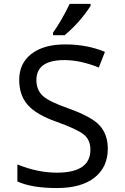

<svg xmlns="http://www.w3.org/2000/svg" viewBox="-20 -951 640 981"><path d="M68.8 -23.9V-110.8Q171.9 -68.8 271 -68.8Q441.9 -68.8 441.9 -186Q441.9 -236.8 407.5 -264.2Q373 -291.5 268.1 -329.1Q166.5 -364.7 122.3 -414.3Q78.1 -463.9 78.1 -543Q78.1 -627.9 140.9 -676Q203.6 -724.1 313 -724.1Q424.8 -724.1 516.1 -686L484.9 -606Q390.6 -644 309.1 -644Q166 -644 166 -542Q166 -492.2 198 -461.9Q230 -431.6 330.1 -397Q450.2 -354 490.5 -308.3Q530.8 -262.7 530.8 -190.9Q530.8 -97.2 463.1 -43.7Q395.5 9.8 271 9.8Q141.6 9.8 68.8 -23.9ZM251 -784.2Q296.9 -849.1 335.9 -931.2H442.9V-920.9Q388.2 -836.4 310.1 -771H251Z"/></svg>

Font: Droid Sans Mono
Style: Regular
Weight: 400
Monospace: yes
Foundry: Ascender Corporation
Version: Version 1.00 build 112